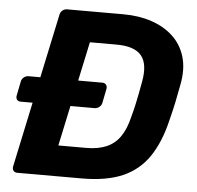

<svg xmlns="http://www.w3.org/2000/svg" viewBox="-51 -752 825 804"><g transform="rotate(5 361.5 -350.0)"><path d="M51 0Q40 0 34.5 -7Q29 -14 31 -25L89 -298H39Q28 -298 23 -305Q18 -312 20 -322L32 -382Q34 -393 43 -400Q52 -407 62 -407H112L169 -675Q171 -686 179.5 -693Q188 -700 199 -700H435Q501 -700 554.5 -682Q608 -664 645 -629.5Q682 -595 697 -544Q712 -493 699 -427Q691 -383 684 -350Q677 -317 666 -274Q644 -181 602.5 -120Q561 -59 493 -29.5Q425 0 322 0ZM212 -129H329Q379 -129 414 -144Q449 -159 471.5 -191.5Q494 -224 506 -276Q514 -305 519 -328Q524 -351 528.5 -374Q533 -397 538 -425Q552 -500 523 -535.5Q494 -571 418 -571H306L271 -407H373Q383 -407 388.5 -400Q394 -393 392 -382L380 -322Q378 -312 369 -305Q360 -298 350 -298H248Z"/></g></svg>

Font: Rubik SemiBold
Style: Italic
Weight: 600
Italic angle: -12°
Designer: Hubert and Fischer
Foundry: Hubert and Fischer
Version: Version 2.300;gftools[0.9.30]